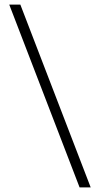

<svg xmlns="http://www.w3.org/2000/svg" viewBox="-20 -750 432 830"><path d="M372 60H324L20 -730H68Z"/></svg>

Font: Brygada 1918
Style: Bold
Weight: 700
Designer: Mateusz Machalski | Borys Kosmynka | Przemek Hoffer
Foundry: NIEPODLEGLA 2018
Version: Version 3.006